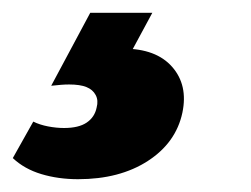

<svg xmlns="http://www.w3.org/2000/svg" viewBox="-122 -20 392 300"><path d="M19 0H116L75 76L5 71Q15 64 33.5 60Q52 56 71 56Q122 56 147 84.5Q172 113 163 156Q153 203 109 231.5Q65 260 0 260Q-31 260 -57.5 252Q-84 244 -102 227L-70 170Q-60 175 -47 177.5Q-34 180 -22 180Q1 180 13.5 171.5Q26 163 29 148Q32 137 27.5 128.5Q23 120 13 116Q3 112 -14 112Q-20 112 -26.5 112.5Q-33 113 -42 114Z"/></svg>

Font: Ysabeau Black
Style: Italic
Weight: 900
Italic angle: -12°
Version: Version 2.000;gftools[0.9.27.dev2+g8671c4b]